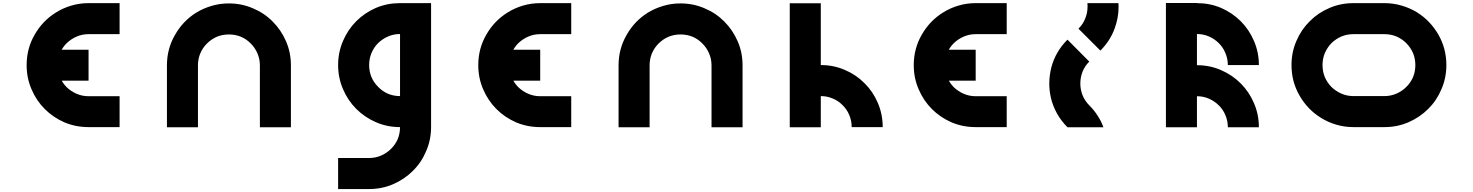

<svg xmlns="http://www.w3.org/2000/svg" viewBox="-20 -861 9966 1299"><path d="M579.1 -524.4Q579.1 -455.1 579.1 -315.4Q466.8 -315.4 242.2 -315.4Q242.2 -384.8 242.2 -524.4Q354.5 -524.4 579.1 -524.4ZM789.1 -1Q718.8 -1 579.1 -1Q579.1 -70.3 579.1 -210Q649.4 -210 789.1 -210Q789.1 -140.6 789.1 -1ZM789.1 -629.9Q718.8 -629.9 579.1 -629.9Q579.1 -700.2 579.1 -839.8Q649.4 -839.8 789.1 -839.8Q789.1 -769.5 789.1 -629.9ZM370.1 -419.9Q370.1 -377 385.7 -338.9Q402.3 -299.8 430.7 -271.5Q460 -243.2 498 -226.6Q536.1 -210 579.1 -210Q579.1 -140.6 579.1 -1Q492.2 -1 416 -33.2Q339.8 -66.4 283.2 -123Q225.6 -180.7 193.4 -256.8Q160.2 -333 160.2 -419.9Q212.9 -419.9 264.6 -419.9Q317.4 -419.9 370.1 -419.9ZM579.1 -629.9Q536.1 -629.9 498 -613.3Q460 -596.7 430.7 -568.4Q402.3 -540 385.7 -502Q370.1 -463.9 370.1 -419.9Q299.8 -419.9 160.2 -419.9Q160.2 -533.2 214.8 -627Q268.6 -720.7 358.4 -776.4Q406.2 -806.6 462.9 -823.2Q518.6 -839.8 579.1 -839.8Q579.1 -787.1 579.1 -734.4Q579.1 -681.6 579.1 -629.9Z M1738.3 -418.9Q1738.3 -461.9 1721.7 -500Q1705.1 -538.1 1676.8 -566.4Q1648.4 -595.7 1610.4 -612.3Q1572.3 -627.9 1528.3 -627.9Q1528.3 -698.2 1528.3 -837.9Q1615.2 -837.9 1691.4 -804.7Q1768.6 -772.5 1825.2 -714.8Q1881.8 -658.2 1915 -582Q1948.2 -505.9 1948.2 -418.9Q1895.5 -418.9 1842.8 -418.9Q1791 -418.9 1738.3 -418.9ZM1528.3 -627.9Q1485.4 -627.9 1447.3 -612.3Q1409.2 -595.7 1379.9 -566.4Q1351.6 -538.1 1335 -500Q1319.3 -461.9 1319.3 -418.9Q1249 -418.9 1109.4 -418.9Q1109.4 -531.2 1164.1 -625Q1217.8 -719.7 1307.6 -775.4Q1355.5 -804.7 1412.1 -821.3Q1467.8 -837.9 1528.3 -837.9Q1528.3 -785.2 1528.3 -733.4Q1528.3 -680.7 1528.3 -627.9ZM1738.3 -418.9Q1808.6 -418.9 1948.2 -418.9Q1948.2 -279.3 1948.2 0Q1877.9 0 1738.3 0Q1738.3 -139.6 1738.3 -418.9ZM1109.4 -418.9Q1178.7 -418.9 1319.3 -418.9Q1319.3 -279.3 1319.3 0Q1249 0 1109.4 0Q1109.4 -139.6 1109.4 -418.9Z M2267.6 -420.9Q2267.6 -507.8 2300.8 -584Q2333 -660.2 2390.6 -717.8Q2447.3 -774.4 2523.4 -807.6Q2599.6 -839.8 2686.5 -839.8Q2686.5 -770.5 2686.5 -630.9Q2643.6 -630.9 2605.5 -614.3Q2567.4 -597.7 2538.1 -569.3Q2509.8 -541 2493.2 -502Q2477.5 -463.9 2477.5 -420.9Q2424.8 -420.9 2372.1 -420.9Q2320.3 -420.9 2267.6 -420.9ZM2267.6 -420.9Q2336.9 -420.9 2477.5 -420.9Q2477.5 -334 2539.1 -272.5Q2599.6 -210.9 2686.5 -210.9Q2686.5 -141.6 2686.5 -1Q2599.6 -1 2523.4 -34.2Q2447.3 -67.4 2390.6 -124Q2333 -181.6 2300.8 -257.8Q2267.6 -334 2267.6 -420.9ZM2896.5 -2Q2826.2 -2 2686.5 -2Q2686.5 -281.2 2686.5 -839.8Q2756.8 -839.8 2896.5 -839.8Q2896.5 -560.5 2896.5 -2ZM2896.5 -2Q2896.5 85 2863.3 161.1Q2831.1 238.3 2773.4 294.9Q2716.8 351.6 2640.6 384.8Q2564.5 418 2477.5 418Q2477.5 347.7 2477.5 208Q2520.5 208 2558.6 191.4Q2596.7 174.8 2625 146.5Q2654.3 118.2 2670.9 80.1Q2686.5 42 2686.5 -2Q2739.3 -2 2792 -2Q2843.8 -2 2896.5 -2ZM2477.5 208Q2477.5 278.3 2477.5 418Q2407.2 418 2267.6 418Q2267.6 347.7 2267.6 208Q2336.9 208 2477.5 208Z M3634.8 -524.4Q3634.8 -455.1 3634.8 -315.4Q3522.5 -315.4 3297.9 -315.4Q3297.9 -384.8 3297.9 -524.4Q3410.2 -524.4 3634.8 -524.4ZM3844.7 -1Q3774.4 -1 3634.8 -1Q3634.8 -70.3 3634.8 -210Q3705.1 -210 3844.7 -210Q3844.7 -140.6 3844.7 -1ZM3844.7 -629.9Q3774.4 -629.9 3634.8 -629.9Q3634.8 -700.2 3634.8 -839.8Q3705.1 -839.8 3844.7 -839.8Q3844.7 -769.5 3844.7 -629.9ZM3425.8 -419.9Q3425.8 -377 3441.4 -338.9Q3458 -299.8 3486.3 -271.5Q3515.6 -243.2 3553.7 -226.6Q3591.8 -210 3634.8 -210Q3634.8 -140.6 3634.8 -1Q3547.9 -1 3471.7 -33.2Q3395.5 -66.4 3338.9 -123Q3281.2 -180.7 3249 -256.8Q3215.8 -333 3215.8 -419.9Q3268.6 -419.9 3320.3 -419.9Q3373 -419.9 3425.8 -419.9ZM3634.8 -629.9Q3591.8 -629.9 3553.7 -613.3Q3515.6 -596.7 3486.3 -568.4Q3458 -540 3441.4 -502Q3425.8 -463.9 3425.8 -419.9Q3355.5 -419.9 3215.8 -419.9Q3215.8 -533.2 3270.5 -627Q3324.2 -720.7 3414.1 -776.4Q3461.9 -806.6 3518.6 -823.2Q3574.2 -839.8 3634.8 -839.8Q3634.8 -787.1 3634.8 -734.4Q3634.8 -681.6 3634.8 -629.9Z M4793.9 -418.9Q4793.9 -461.9 4777.3 -500Q4760.7 -538.1 4732.4 -566.4Q4704.1 -595.7 4666 -612.3Q4627.9 -627.9 4584 -627.9Q4584 -698.2 4584 -837.9Q4670.9 -837.9 4747.1 -804.7Q4824.2 -772.5 4880.9 -714.8Q4937.5 -658.2 4970.7 -582Q5003.9 -505.9 5003.9 -418.9Q4951.2 -418.9 4898.4 -418.9Q4846.7 -418.9 4793.9 -418.9ZM4584 -627.9Q4541 -627.9 4502.9 -612.3Q4464.8 -595.7 4435.5 -566.4Q4407.2 -538.1 4390.6 -500Q4375 -461.9 4375 -418.9Q4304.7 -418.9 4165 -418.9Q4165 -531.2 4219.7 -625Q4273.4 -719.7 4363.3 -775.4Q4411.1 -804.7 4467.8 -821.3Q4523.4 -837.9 4584 -837.9Q4584 -785.2 4584 -733.4Q4584 -680.7 4584 -627.9ZM4793.9 -418.9Q4864.3 -418.9 5003.9 -418.9Q5003.9 -279.3 5003.9 0Q4933.6 0 4793.9 0Q4793.9 -139.6 4793.9 -418.9ZM4165 -418.9Q4234.4 -418.9 4375 -418.9Q4375 -279.3 4375 0Q4304.7 0 4165 0Q4165 -139.6 4165 -418.9Z M5323.2 -838.9Q5392.6 -838.9 5533.2 -838.9Q5533.2 -559.6 5533.2 0Q5462.9 0 5323.2 0Q5323.2 -279.3 5323.2 -838.9ZM5742.2 -1Q5742.2 -44.9 5725.6 -83Q5710 -121.1 5680.7 -149.4Q5652.3 -178.7 5614.3 -194.3Q5576.2 -210.9 5533.2 -210.9Q5533.2 -281.2 5533.2 -420.9Q5620.1 -420.9 5696.3 -387.7Q5772.5 -355.5 5829.1 -297.9Q5886.7 -241.2 5918.9 -165Q5952.1 -87.9 5952.1 -1Q5899.4 -1 5847.7 -1Q5794.9 -1 5742.2 -1Z M6581.1 -524.4Q6581.1 -455.1 6581.1 -315.4Q6468.8 -315.4 6244.1 -315.4Q6244.1 -384.8 6244.1 -524.4Q6356.4 -524.4 6581.1 -524.4ZM6791 -1Q6720.7 -1 6581.1 -1Q6581.1 -70.3 6581.1 -210Q6651.4 -210 6791 -210Q6791 -140.6 6791 -1ZM6791 -629.9Q6720.7 -629.9 6581.1 -629.9Q6581.1 -700.2 6581.1 -839.8Q6651.4 -839.8 6791 -839.8Q6791 -769.5 6791 -629.9ZM6372.1 -419.9Q6372.1 -377 6387.7 -338.9Q6404.3 -299.8 6432.6 -271.5Q6461.9 -243.2 6500 -226.6Q6538.1 -210 6581.1 -210Q6581.1 -140.6 6581.1 -1Q6494.1 -1 6418 -33.2Q6341.8 -66.4 6285.2 -123Q6227.5 -180.7 6195.3 -256.8Q6162.1 -333 6162.1 -419.9Q6214.8 -419.9 6266.6 -419.9Q6319.3 -419.9 6372.1 -419.9ZM6581.1 -629.9Q6538.1 -629.9 6500 -613.3Q6461.9 -596.7 6432.6 -568.4Q6404.3 -540 6387.7 -502Q6372.1 -463.9 6372.1 -419.9Q6301.8 -419.9 6162.1 -419.9Q6162.1 -533.2 6216.8 -627Q6270.5 -720.7 6360.4 -776.4Q6408.2 -806.6 6464.8 -823.2Q6520.5 -839.8 6581.1 -839.8Q6581.1 -787.1 6581.1 -734.4Q6581.1 -681.6 6581.1 -629.9Z M7202.1 0Q7159.2 -43 7130.9 -93.8Q7102.5 -145.5 7089.8 -200.2Q7079.1 -248 7079.1 -294.9Q7079.1 -351.6 7093.8 -408.2Q7122.1 -512.7 7202.1 -592.8Q7251 -543.9 7349.6 -444.3Q7319.3 -414.1 7303.7 -375Q7289.1 -336.9 7289.1 -295.9Q7289.1 -255.9 7303.7 -217.8Q7319.3 -178.7 7349.6 -148.4Q7312.5 -111.3 7276.4 -74.2Q7239.3 -37.1 7202.1 0ZM7546.9 -839.8Q7547.9 -827.1 7547.9 -814.5Q7547.9 -741.2 7521.5 -668.9Q7491.2 -585 7424.8 -518.6Q7375 -568.4 7276.4 -667Q7307.6 -697.3 7322.3 -736.3Q7337.9 -774.4 7337.9 -814.5Q7337.9 -821.3 7337.9 -827.1Q7336.9 -833 7336.9 -839.8Q7388.7 -839.8 7441.4 -839.8Q7494.1 -839.8 7546.9 -839.8ZM7445.3 0Q7364.3 0 7202.1 0Q7251 -49.8 7349.6 -148.4Q7382.8 -115.2 7406.2 -78.1Q7430.7 -41 7445.3 0Z M7868.2 -840.8Q7937.5 -840.8 8078.1 -840.8Q8078.1 -560.5 8078.1 0Q8007.8 0 7868.2 0Q7868.2 -280.3 7868.2 -840.8ZM8287.1 0Q8287.1 -43.9 8270.5 -82Q8254.9 -120.1 8225.6 -148.4Q8197.3 -176.8 8159.2 -193.4Q8121.1 -210 8078.1 -210Q8078.1 -279.3 8078.1 -419.9Q8165 -419.9 8241.2 -386.7Q8317.4 -353.5 8374 -296.9Q8431.6 -239.3 8463.9 -163.1Q8497.1 -86.9 8497.1 0Q8444.3 0 8392.6 0Q8339.8 0 8287.1 0ZM8287.1 -420.9Q8287.1 -463.9 8270.5 -502Q8254.9 -541 8225.6 -569.3Q8197.3 -597.7 8159.2 -614.3Q8121.1 -630.9 8078.1 -630.9Q8078.1 -700.2 8078.1 -839.8Q8165 -839.8 8241.2 -807.6Q8317.4 -774.4 8374 -717.8Q8431.6 -660.2 8463.9 -584Q8497.1 -507.8 8497.1 -420.9Q8444.3 -420.9 8392.6 -420.9Q8339.8 -420.9 8287.1 -420.9Z M9346.7 -210.9Q9389.6 -210.9 9427.7 -227.5Q9465.8 -244.1 9494.1 -272.5Q9523.4 -300.8 9540 -338.9Q9555.7 -377 9555.7 -420.9Q9626 -420.9 9765.6 -420.9Q9765.6 -334 9732.4 -257.8Q9700.2 -180.7 9642.6 -124Q9585.9 -67.4 9509.8 -34.2Q9433.6 -1 9346.7 -1Q9346.7 -53.7 9346.7 -106.4Q9346.7 -158.2 9346.7 -210.9ZM9555.7 -420.9Q9555.7 -463.9 9540 -502Q9523.4 -540 9494.1 -569.3Q9465.8 -597.7 9427.7 -614.3Q9389.6 -629.9 9346.7 -629.9Q9346.7 -700.2 9346.7 -839.8Q9407.2 -839.8 9462.9 -823.2Q9519.5 -806.6 9567.4 -777.3Q9656.2 -721.7 9710.9 -627.9Q9765.6 -533.2 9765.6 -420.9Q9712.9 -420.9 9661.1 -420.9Q9608.4 -420.9 9555.7 -420.9ZM9346.7 -1Q9276.4 -1 9136.7 -1Q9136.7 -71.3 9136.7 -210.9Q9207 -210.9 9346.7 -210.9Q9346.7 -140.6 9346.7 -1ZM9136.7 -629.9Q9093.8 -629.9 9055.7 -614.3Q9017.6 -597.7 8988.3 -569.3Q8960 -540 8943.4 -502Q8927.7 -463.9 8927.7 -420.9Q8857.4 -420.9 8717.8 -420.9Q8717.8 -507.8 8751 -584Q8783.2 -660.2 8840.8 -716.8Q8897.5 -774.4 8973.6 -806.6Q9049.8 -839.8 9136.7 -839.8Q9136.7 -788.1 9136.7 -735.4Q9136.7 -682.6 9136.7 -629.9ZM8927.7 -420.9Q8927.7 -377 8943.4 -338.9Q8960 -300.8 8988.3 -272.5Q9017.6 -244.1 9055.7 -227.5Q9093.8 -210.9 9136.7 -210.9Q9136.7 -140.6 9136.7 -1Q9076.2 -1 9020.5 -17.6Q8963.9 -34.2 8916 -64.5Q8826.2 -120.1 8772.5 -213.9Q8717.8 -307.6 8717.8 -420.9Q8770.5 -420.9 8822.3 -420.9Q8875 -420.9 8927.7 -420.9ZM9136.7 -839.8Q9206.1 -839.8 9346.7 -839.8Q9346.7 -770.5 9346.7 -629.9Q9276.4 -629.9 9136.7 -629.9Q9136.7 -700.2 9136.7 -839.8Z"/></svg>

Font: CornerV20
Style: Regular
Weight: 400
Designer: Olivier Tavernier
Version: Version 20